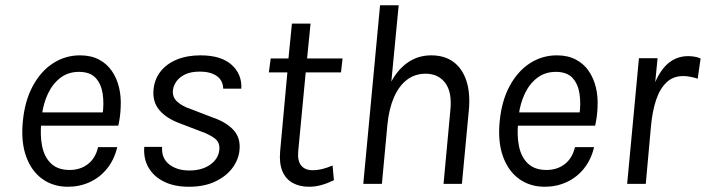

<svg xmlns="http://www.w3.org/2000/svg" viewBox="-20 -701 2691 732"><path d="M239 11Q182.5 11 141 -19Q99.5 -49 79.5 -104.8Q59.5 -160.5 67 -238Q74.5 -316.5 105 -373Q135.5 -429.5 182.2 -459.8Q229 -490 285 -490Q326.5 -490 356.8 -474.2Q387 -458.5 406.2 -430.8Q425.5 -403 434 -367Q442.5 -331 440 -290Q439.5 -274.5 437.2 -257Q435 -239.5 431 -222H113.5L138 -238.5Q132 -186.5 140.5 -144.2Q149 -102 174.8 -77.5Q200.5 -53 245.5 -53Q286 -53 315 -75.2Q344 -97.5 354 -140H427Q415.5 -92 388.2 -58.2Q361 -24.5 322.5 -6.8Q284 11 239 11ZM139.5 -261 120.5 -272.5H395.5L371 -263.5Q377 -306 371.5 -343.2Q366 -380.5 344.8 -403.8Q323.5 -427 281 -427Q240 -427 210.2 -404.2Q180.5 -381.5 162.8 -343.8Q145 -306 139.5 -261Z M700.5 11Q644.5 11 605.2 -8.5Q566 -28 546.2 -62.2Q526.5 -96.5 530 -141H598Q595 -98.5 624.5 -74.8Q654 -51 702 -51Q749.5 -51 780.8 -72.8Q812 -94.5 816 -128Q819.5 -157 799.8 -172.5Q780 -188 746 -200L665 -231Q613.5 -250 587 -282Q560.5 -314 565.5 -361Q569.5 -400 592.5 -429Q615.5 -458 654.5 -474Q693.5 -490 744.5 -490Q823 -490 863 -454Q903 -418 900 -363H831Q830 -395 806 -411.5Q782 -428 742 -428Q708.5 -428 686.8 -417.8Q665 -407.5 653.5 -391.8Q642 -376 639.5 -359Q636 -331.5 655.2 -313.8Q674.5 -296 708 -285L791 -253Q841.5 -236 869.8 -205.8Q898 -175.5 893 -128Q889.5 -92 865.8 -60.2Q842 -28.5 800.2 -8.8Q758.5 11 700.5 11Z M1158 11Q1122.5 11 1096 -3.5Q1069.5 -18 1056.8 -48Q1044 -78 1048 -124L1077 -440.5L1097.5 -425H1005L1012 -478H1102.5L1077.5 -455.5L1093 -611H1164L1148.5 -455.5L1128.5 -478H1286L1280 -425H1122.5L1147 -440.5L1117 -125Q1113.5 -88.5 1128 -70.2Q1142.5 -52 1173 -52Q1190 -52 1208.2 -56.5Q1226.5 -61 1248 -70L1253 -14Q1228.5 -2 1205.2 4.5Q1182 11 1158 11Z M1365 0 1429 -681H1500L1472 -390Q1497.5 -437.5 1536.2 -463.8Q1575 -490 1624 -490Q1675 -490 1709 -464.8Q1743 -439.5 1758.2 -392.8Q1773.5 -346 1767.5 -281L1741 0H1671L1697 -281Q1704 -349.5 1677.5 -384.8Q1651 -420 1602.5 -420Q1562 -420 1531.5 -396.8Q1501 -373.5 1482 -330Q1463 -286.5 1457 -226L1436 0Z M2057 11Q2000.5 11 1959 -19Q1917.5 -49 1897.5 -104.8Q1877.5 -160.5 1885 -238Q1892.5 -316.5 1923 -373Q1953.5 -429.5 2000.2 -459.8Q2047 -490 2103 -490Q2144.5 -490 2174.8 -474.2Q2205 -458.5 2224.2 -430.8Q2243.5 -403 2252 -367Q2260.5 -331 2258 -290Q2257.5 -274.5 2255.2 -257Q2253 -239.5 2249 -222H1931.5L1956 -238.5Q1950 -186.5 1958.5 -144.2Q1967 -102 1992.8 -77.5Q2018.5 -53 2063.5 -53Q2104 -53 2133 -75.2Q2162 -97.5 2172 -140H2245Q2233.5 -92 2206.2 -58.2Q2179 -24.5 2140.5 -6.8Q2102 11 2057 11ZM1957.5 -261 1938.5 -272.5H2213.5L2189 -263.5Q2195 -306 2189.5 -343.2Q2184 -380.5 2162.8 -403.8Q2141.5 -427 2099 -427Q2058 -427 2028.2 -404.2Q1998.5 -381.5 1980.8 -343.8Q1963 -306 1957.5 -261Z M2371 0 2416 -479H2487L2478 -388Q2500.5 -439 2531.8 -463Q2563 -487 2603.5 -487Q2614 -487 2626.5 -485.2Q2639 -483.5 2651 -478L2640 -401Q2626.5 -405.5 2612.2 -408.2Q2598 -411 2584.5 -411Q2546.5 -411 2521 -386.8Q2495.5 -362.5 2481 -318.8Q2466.5 -275 2461.5 -216L2442 0Z"/></svg>

Font: Karla
Style: Italic
Weight: 400
Italic angle: -8°
Designer: Jonathan Pinhorn
Version: Version 2.004;gftools[0.9.33]